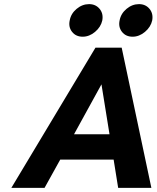

<svg xmlns="http://www.w3.org/2000/svg" viewBox="-20 -911 759 931"><path d="M35 0 443 -680H570L714 0H553L531 -137H272L196 0ZM339 -260H511L472 -502ZM623 -733Q590 -733 571.5 -756.5Q553 -780 560 -812Q566 -845 593.5 -868Q621 -891 654 -891Q686 -891 705 -868Q724 -845 718 -812Q711 -780 683 -756.5Q655 -733 623 -733ZM381 -733Q348 -733 329.5 -756.5Q311 -780 318 -812Q324 -845 351.5 -868Q379 -891 412 -891Q444 -891 463 -868Q482 -845 476 -812Q469 -780 441 -756.5Q413 -733 381 -733Z"/></svg>

Font: Teachers
Style: Italic
Weight: 400
Italic angle: -11°
Designer: Alfredo Marco Pradil, Chank Diesel
Version: Version 1.001